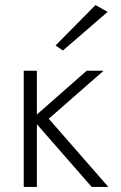

<svg xmlns="http://www.w3.org/2000/svg" viewBox="-20 -740 480 760"><path d="M74 -460V0H126V-460ZM323 -460 107 -270 343 0H409L173 -270L390 -460ZM406 -693 358 -720 200 -560 229 -540Z"/></svg>

Font: Jost Light
Style: Regular
Weight: 300
Version: Version 3.710